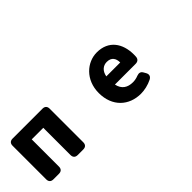

<svg xmlns="http://www.w3.org/2000/svg" viewBox="54 -1191 1893 1893"><g transform="rotate(-45 1000.0 -244.5)"><path d="M72 -479V-10C72 22 90 40 122 40H200C232 40 250 22 250 -10V-390H411V-10C411 22 429 40 461 40H539C571 40 589 22 589 -10V-479C589 -511 571 -529 539 -529H122C90 -529 72 -511 72 -479Z M1330 54C1380 54 1438 41 1488 16C1519 0 1525 -26 1509 -54L1497 -75C1482 -103 1460 -108 1430 -97C1405 -87 1380 -82 1354 -82C1282 -82 1228 -114 1212 -192H1500C1530 -192 1550 -207 1553 -238C1554 -248 1554 -258 1554 -269C1554 -424 1474 -543 1310 -543C1173 -543 1040 -429 1040 -245C1040 -56 1166 54 1330 54ZM1209 -309C1221 -376 1264 -407 1313 -407C1378 -407 1403 -365 1403 -309Z"/></g></svg>

Font: コーポレート・ロゴ（ラウンド）ver3 Bold
Style: Regular
Weight: 700
Designer: [KANA_main] LOGOTYPE.JP [Source Han Sans] Ryoko NISHIZUKA 西塚涼子 (kana, bopomofo & ideographs); Paul D. Hunt (Latin, Greek
Version: Version 12.001;FEAKit 1.0